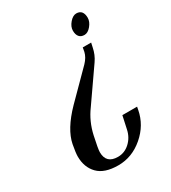

<svg xmlns="http://www.w3.org/2000/svg" viewBox="-175 -657 797 893"><g transform="rotate(-30 223.5 -210.0)"><path d="M51 15Q51 -4 59 -47Q73 -119 154 -202L292 -341Q315 -365 321 -391L325 -413H370L365 -390Q358 -354 338 -325.5Q318 -297 218 -153Q179 -100 164.5 -34Q150 32 150 49Q150 110 213 110Q249 110 276.5 84.5Q304 59 312 21L327 -48H406L403 -32Q389 42 329 93.5Q269 145 195 145Q121 145 86 109Q51 73 51 15ZM377.5 -565Q396 -565 405 -553.5Q414 -542 414 -521Q414 -500 397 -479.5Q380 -459 361.5 -459Q343 -459 333.5 -470.5Q324 -482 324 -503Q324 -524 341.5 -544.5Q359 -565 377.5 -565Z"/></g></svg>

Font: Trochut
Style: Italic
Weight: 400
Italic angle: -12°
Designer: Andreu Balius
Foundry: Andreu Balius
Version: Version 1.001